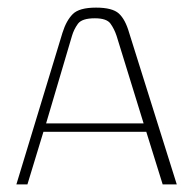

<svg xmlns="http://www.w3.org/2000/svg" viewBox="-20 -484 509 504"><path d="M23 0 144 -398Q154 -430 171 -447Q188 -464 232 -464Q275 -464 292 -448.5Q309 -433 319 -398L444 0H407L364 -138H94L52 0ZM101 -160H357L286 -390Q280 -408 270 -422Q260 -436 229 -436Q195 -436 184.5 -421.5Q174 -407 169 -390Z"/></svg>

Font: Genos ExtraLight
Style: Regular
Weight: 250
Designer: Robert E. Leuschke
Foundry: Robert E. Leuschke
Version: Version 1.010